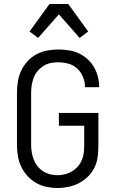

<svg xmlns="http://www.w3.org/2000/svg" viewBox="-20 -930 590 962"><path d="M268 12Q240 12 212 6Q184 0 160 -14Q136 -28 117 -49Q98 -70 86 -95.5Q74 -121 69.5 -149Q65 -177 65 -205V-465Q65 -493 69.5 -521.5Q74 -550 86 -575.5Q98 -601 117.5 -622.5Q137 -644 162 -657.5Q187 -671 215 -676.5Q243 -682 271 -682Q298 -682 324 -678Q350 -674 374 -663Q398 -652 417.5 -634.5Q437 -617 450.5 -594Q464 -571 470.5 -545.5Q477 -520 477 -494V-493H406Q406 -519 396 -544Q386 -569 367 -586.5Q348 -604 322.5 -611Q297 -618 271 -618Q252 -618 233 -614Q214 -610 197.5 -599.5Q181 -589 168.5 -574Q156 -559 149 -541Q142 -523 139 -503.5Q136 -484 136 -465V-205Q136 -186 139 -167Q142 -148 149 -130.5Q156 -113 167.5 -98Q179 -83 195 -72.5Q211 -62 230 -57Q249 -52 268 -52Q287 -52 306 -57Q325 -62 341.5 -72Q358 -82 370.5 -96.5Q383 -111 390.5 -129Q398 -147 400 -166.5Q402 -186 402 -205V-300H275V-364H473V-205Q473 -177 470 -148.5Q467 -120 455 -94Q443 -68 423 -47.5Q403 -27 377.5 -13.5Q352 0 324 6Q296 12 268 12ZM379 -740 275 -858 171 -740 128 -772 228 -910H322L422 -772Z"/></svg>

Font: Lode Term
Style: Regular
Weight: 400
Monospace: yes
Designer: Belleve Invis
Foundry: Belleve Invis
Version: Version 29.2.0